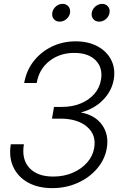

<svg xmlns="http://www.w3.org/2000/svg" viewBox="-20 -950 617 981"><path d="M247.1 11.2Q174.8 11.2 123.3 -17.3Q71.8 -45.9 48.1 -96.4Q24.4 -147 35.2 -212.9H102.1Q89.4 -136.7 129.9 -92.3Q170.4 -47.9 252 -47.9Q306.2 -47.9 351.1 -67.1Q396 -86.4 425.3 -119.6Q454.6 -152.8 461.4 -194.8Q472.7 -261.7 424.1 -302.7Q375.5 -343.8 288.6 -343.8H245.6L255.9 -403.8H297.9Q349.1 -403.8 391.6 -421.1Q434.1 -438.5 461.7 -469.7Q489.3 -501 496.1 -543Q506.3 -603 469.2 -641.4Q432.1 -679.7 359.4 -679.7Q285.2 -679.7 232.2 -637.9Q179.2 -596.2 167.5 -525.9H103.5Q114.3 -588.4 151.1 -636.2Q188 -684.1 243.9 -711.4Q299.8 -738.8 366.2 -738.8Q431.6 -738.8 478.8 -713.1Q525.9 -687.5 548.1 -643.8Q570.3 -600.1 561.5 -544.9Q551.3 -485.4 506.8 -439.7Q462.4 -394 395 -376L394.5 -375Q465.8 -361.8 501.5 -312Q537.1 -262.2 525.9 -193.8Q516.1 -135.7 476.8 -89.4Q437.5 -43 377.7 -15.9Q317.9 11.2 247.1 11.2ZM284.7 -839.4Q266.1 -839.4 255.1 -852.5Q244.1 -865.7 247.1 -884.8Q250 -903.8 265.4 -917Q280.8 -930.2 299.8 -930.2Q318.4 -930.2 329.6 -917Q340.8 -903.8 337.9 -884.8Q335 -865.7 319.3 -852.5Q303.7 -839.4 284.7 -839.4ZM486.8 -839.4Q467.8 -839.4 456.8 -852.5Q445.8 -865.7 448.7 -884.8Q452.1 -903.8 467.5 -917Q482.9 -930.2 501.5 -930.2Q520.5 -930.2 531.7 -917Q543 -903.8 539.6 -884.8Q536.6 -865.7 521 -852.5Q505.4 -839.4 486.8 -839.4Z"/></svg>

Font: Inter Display Light
Style: Italic
Weight: 300
Italic angle: -9.39999°
Designer: Rasmus Andersson
Foundry: rsms
Version: Version 4.000;git-a52131595